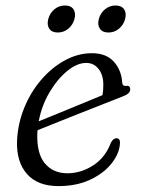

<svg xmlns="http://www.w3.org/2000/svg" viewBox="-20 -652 504 682"><path d="M406 -140Q403 -105 375.8 -70.8Q348.5 -36.5 300.5 -13.8Q252.5 9 187.5 9Q113.5 9 75.8 -34Q38 -77 40.5 -151Q43 -211.5 65.5 -267.5Q88 -323.5 125.5 -367.5Q163 -411.5 209.8 -437.2Q256.5 -463 306.5 -463Q357.5 -463 384.5 -432.8Q411.5 -402.5 414 -359Q415 -345.5 427 -347Q442.5 -349.5 442.5 -334.5Q442.5 -319 416 -309.5Q388.5 -298.5 347.5 -282.5Q306.5 -266.5 261.8 -248.8Q217 -231 177.5 -215.2Q138 -199.5 113.5 -189.5Q113 -184.5 112.5 -179Q110 -106.5 139.5 -71.5Q169 -36.5 219.5 -36.5Q267.5 -36.5 311 -64.5Q354.5 -92.5 374 -145.5Q383 -161 393.5 -161Q408 -161 406 -140ZM286 -428.5Q254 -428.5 219 -400Q184 -371.5 156 -324.2Q128 -277 117.5 -221Q145 -232 185.5 -248.8Q226 -265.5 268.5 -282.8Q311 -300 344 -314Q347 -328.5 347 -351.5Q347 -385.5 330.2 -407Q313.5 -428.5 286 -428.5ZM185.5 -536.5Q164 -536.5 155 -550Q146 -563.5 151.5 -584.5Q157 -605.5 173.2 -619Q189.5 -632.5 211 -632.5Q232 -632.5 241 -619Q250 -605.5 244.5 -584.5Q239 -564 222.8 -550.2Q206.5 -536.5 185.5 -536.5ZM365 -536.5Q344 -536.5 334.8 -550Q325.5 -563.5 331 -584.5Q336.5 -605.5 353 -619Q369.5 -632.5 390.5 -632.5Q411.5 -632.5 420.8 -619Q430 -605.5 424.5 -584.5Q419 -564 402.8 -550.2Q386.5 -536.5 365 -536.5Z"/></svg>

Font: Fraunces 9pt Soft Light
Style: Italic
Weight: 300
Italic angle: -16°
Version: Version 1.000;[0bf87f6ff]